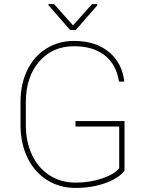

<svg xmlns="http://www.w3.org/2000/svg" viewBox="-20 -924 727 954"><path d="M598.6 -76.2Q571.8 -39.1 504.4 -14.6Q437 9.8 356 9.8Q276.9 9.8 214.8 -28.8Q152.8 -67.4 117.9 -137.7Q83 -208 82 -296.9V-418.9Q82 -506.3 115.7 -575.7Q149.4 -645 210.4 -682.9Q271.5 -720.7 347.7 -720.7Q453.6 -720.7 520.3 -666.5Q586.9 -612.3 597.7 -518.6H571.3Q558.1 -603.5 500.5 -648.9Q442.9 -694.3 347.7 -694.3Q240.2 -694.3 174.3 -617.7Q108.4 -541 108.4 -416V-302.7Q108.4 -219.2 139.4 -153.8Q170.4 -88.4 226.8 -52.5Q283.2 -16.6 356 -16.6Q427.2 -16.6 488.3 -37.6Q549.3 -58.6 572.3 -88.4V-295.4H355V-322.3H598.6ZM342.8 -797.9 437.5 -903.8H463.4V-897.5L356.9 -775.4H328.1L220.7 -898.4V-903.8H248.5Z"/></svg>

Font: Roboto Thin
Style: Regular
Weight: 250
Designer: Google
Version: Version 2.134; 2016